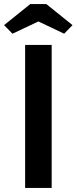

<svg xmlns="http://www.w3.org/2000/svg" viewBox="-27 -920 375 940"><path d="M96 0H226V-700H161H96ZM-7 -797 34 -755 161 -815 287 -755 328 -797 200 -900H121Z"/></svg>

Font: Easer Grotesk Medium
Style: Regular
Weight: 500
Designer: Boardeaser, Bonnie Shaver-Troup, Thomas Jockin
Foundry: Lexend
Version: Version 1.001;Glyphs 3.1.2 (3151)